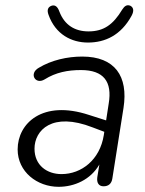

<svg xmlns="http://www.w3.org/2000/svg" viewBox="-20 -712 560 740"><path d="M206 8C266 8 329 -19 363 -78L355 -29C352 -7 361 6 379 6C398 6 410 -4 413 -24L456 -296C475 -418 423 -494 297 -494C239 -494 178 -480 130 -451C90 -429 116 -384 152 -406C195 -433 241 -442 292 -442C380 -442 413 -397 399 -313L389 -248L323 -269C144 -328 48 -237 48 -136C48 -50 123 8 206 8ZM319 -548C385 -548 446 -576 487 -651C498 -671 494 -684 482 -690C469 -695 460 -689 451 -675C416 -617 380 -591 321 -591C269 -591 229 -615 209 -667C202 -687 192 -694 179 -690C165 -685 160 -674 167 -655C194 -579 256 -548 319 -548ZM113 -139C113 -210 181 -282 337 -221L382 -204L380 -191C365 -96 294 -41 217 -41C162 -41 113 -74 113 -139Z"/></svg>

Font: SN Pro Light
Style: Italic
Weight: 300
Italic angle: -8.99998°
Designer: Tobias Whetton
Foundry: Supernotes
Version: Version 1.001;Glyphs 3.2 (3249)